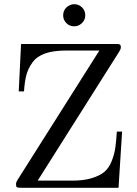

<svg xmlns="http://www.w3.org/2000/svg" viewBox="-20 -892 651 912"><path d="M280 -819Q280 -842 296 -857Q312 -872 333 -872Q354 -872 369.5 -857Q385 -842 385 -819Q385 -797 369 -782Q353 -767 333 -767Q310 -767 295 -782.5Q280 -798 280 -819ZM56 -17Q56 -26 63 -37L452 -652H295Q235 -652 195.5 -638.5Q156 -625 135 -596.5Q114 -568 105.5 -536.5Q97 -505 94 -458H69L80 -683H528Q537 -683 540.5 -683Q544 -683 548 -681Q552 -679 553 -676Q554 -673 554 -667Q554 -659 547 -648L159 -34H323Q377 -34 415 -45.5Q453 -57 475 -75Q497 -93 510 -125.5Q523 -158 527.5 -188.5Q532 -219 535 -267H560L543 0H82Q65 0 60.5 -2.5Q56 -5 56 -17Z"/></svg>

Font: CMU Serif
Style: Roman
Weight: 500
Version: Version 0.7.0